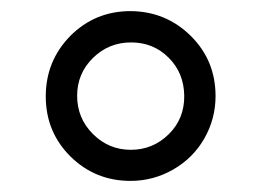

<svg xmlns="http://www.w3.org/2000/svg" viewBox="-20 -744 468 344"><path d="M282.2 -640.6Q254.9 -668 214.8 -668Q174.8 -668 146.5 -640.1Q118.2 -612.3 118.2 -572.3Q118.2 -532.2 146.5 -503.9Q174.8 -475.6 214.4 -475.6Q253.9 -475.6 282.2 -503.4Q310.5 -531.2 310.1 -572.3Q309.6 -613.3 282.2 -640.6ZM213.9 -724.1Q277.3 -723.6 321.8 -679.7Q366.2 -635.7 366.2 -571.8Q366.2 -531.2 346.2 -496.1Q326.2 -460.9 290.5 -440.4Q254.9 -419.9 213.9 -419.9Q150.4 -419.9 106 -463.9Q62 -507.8 62 -571.3Q62 -634.8 106 -679.7Q150.4 -724.1 213.9 -724.1Z"/></svg>

Font: OpenSansHebrew-Regular
Style: Regular
Weight: 400
Foundry: Ascender Corporation, Yanek Iontef
Version: Version 2.001;PS 002.001;hotconv 1.0.70;makeotf.lib2.5.58329